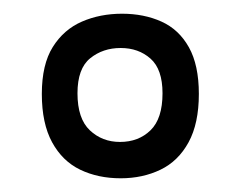

<svg xmlns="http://www.w3.org/2000/svg" viewBox="-20 -645 349 280"><path d="M41 -508Q41 -551 57 -576.5Q73 -602 99.5 -613.5Q126 -625 158 -625Q190 -625 215.5 -613.5Q241 -602 255.5 -576Q270 -550 270 -508Q270 -465 255 -437.5Q240 -410 214 -397.5Q188 -385 156 -385Q123 -385 97 -397.5Q71 -410 56 -437.5Q41 -465 41 -508ZM93 -509Q93 -472 111 -455Q129 -438 155 -438Q182 -438 199.5 -455Q217 -472 217 -509Q217 -544 199.5 -559.5Q182 -575 156 -575Q130 -575 111.5 -560Q93 -545 93 -509Z"/></svg>

Font: Genos Thin Medium
Style: Regular
Weight: 500
Version: Version 1.010